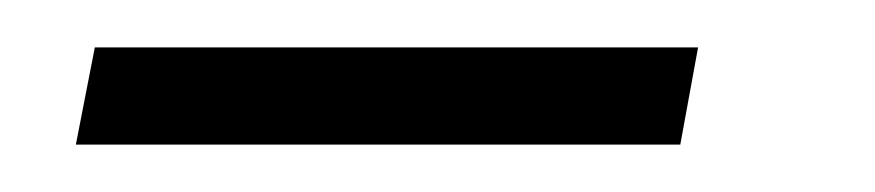

<svg xmlns="http://www.w3.org/2000/svg" viewBox="-20 -280 369 81"><path d="M12 -219H267L274.5 -260H20Z"/></svg>

Font: Anybody SemiCondensed Light
Style: Italic
Weight: 300
Width: 4
Italic angle: -10°
Version: Version 1.113;gftools[0.9.25]